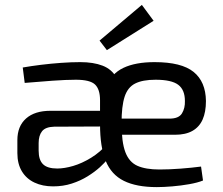

<svg xmlns="http://www.w3.org/2000/svg" viewBox="-20 -753 911 785"><path d="M612 -499Q722 -499 771.5 -459Q821 -419 822 -340Q822 -295 808.5 -264.5Q795 -234 767 -218Q739 -202 695 -202H421V-268H673Q711 -268 724 -289.5Q737 -311 736 -340Q736 -386 708.5 -406.5Q681 -427 616 -427Q563 -427 532.5 -411.5Q502 -396 489.5 -357.5Q477 -319 477 -250Q477 -172 492.5 -131Q508 -90 542 -75Q576 -60 632 -60Q672 -60 718 -63.5Q764 -67 802 -72L810 -15Q788 -6 754 0Q720 6 684.5 9Q649 12 621 12Q538 12 486.5 -13.5Q435 -39 412 -95.5Q389 -152 389 -245Q389 -341 412 -396.5Q435 -452 484.5 -475.5Q534 -499 612 -499ZM435 -300 434 -236 201 -235Q166 -234 152 -216.5Q138 -199 138 -168V-137Q138 -99 156 -81.5Q174 -64 214 -64Q243 -64 279 -74.5Q315 -85 352.5 -108Q390 -131 420 -166V-103Q409 -88 388 -69Q367 -50 338 -32Q309 -14 273.5 -2.5Q238 9 197 9Q154 9 121 -6.5Q88 -22 69.5 -52.5Q51 -83 51 -127V-180Q51 -237 86.5 -268.5Q122 -300 186 -300ZM308 -499Q362 -499 399.5 -484.5Q437 -470 456 -436Q475 -402 475 -343V-241H389V-343Q389 -388 368.5 -407.5Q348 -427 290 -427Q252 -427 194.5 -423Q137 -419 81 -414L73 -477Q107 -483 147.5 -488Q188 -493 230 -496Q272 -499 308 -499ZM560 -733 608 -668 417 -548 387 -587Z"/></svg>

Font: Exo 2
Style: Regular
Weight: 400
Designer: Natanael Gama
Foundry: Natanael Gama
Version: Version 2.010